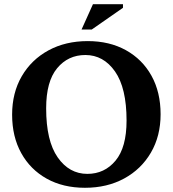

<svg xmlns="http://www.w3.org/2000/svg" viewBox="-20 -878 820 911"><path d="M396.5 -683Q499.5 -683 577.5 -639.8Q655.5 -596.5 698.8 -518.5Q742 -440.5 742 -336Q742 -232.5 696 -153.8Q650 -75 569 -31Q488 13 383 13Q279.5 13 201.8 -30.2Q124 -73.5 80.8 -151.5Q37.5 -229.5 37.5 -334Q37.5 -437.5 83.2 -516.2Q129 -595 210 -639Q291 -683 396.5 -683ZM394.5 -53Q476 -53 528.2 -115.8Q580.5 -178.5 580.5 -306Q580.5 -460.5 525.8 -538.8Q471 -617 385 -617Q303 -617 251 -554.2Q199 -491.5 199 -364Q199 -209.5 253.8 -131.2Q308.5 -53 394.5 -53ZM367 -738 421 -858H563.5V-841L415.5 -738Z"/></svg>

Font: Newsreader 16pt
Style: Bold
Weight: 700
Designer: Hugues Gentile
Foundry: Production Type
Version: Version 1.003; ttfautohint (v1.8.3)